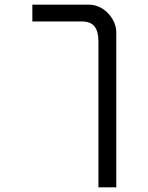

<svg xmlns="http://www.w3.org/2000/svg" viewBox="-20 -629 640 828"><path d="M332 -536.5H119.5V-609H363Q394 -609 421.2 -592Q448.5 -575 465 -547Q481.5 -519 481.5 -488.5V179H404.5V-451.5Q404.5 -492.5 388 -514.5Q371.5 -536.5 332 -536.5Z"/></svg>

Font: JuliaMono Light
Style: Regular
Weight: 300
Monospace: yes
Designer: cormullion
Foundry: corm
Version: Version 0.054; ttfautohint (v1.8.4)